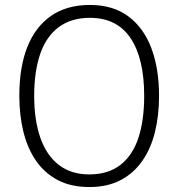

<svg xmlns="http://www.w3.org/2000/svg" viewBox="-20 -745 721 775"><path d="M622 -358Q622 -279 605.5 -212Q589 -145 554 -95Q519 -45 466 -17.5Q413 10 341 10Q267 10 213.5 -18Q160 -46 125.5 -96Q91 -146 74.5 -213Q58 -280 58 -359Q58 -473 90 -554.5Q122 -636 185.5 -680.5Q249 -725 343 -725Q436 -725 498 -679Q560 -633 591 -550.5Q622 -468 622 -358ZM118 -358Q118 -261 142.5 -190Q167 -119 216.5 -80Q266 -41 341 -41Q416 -41 465.5 -79Q515 -117 538.5 -188Q562 -259 562 -358Q562 -509 507 -591Q452 -673 343 -673Q267 -673 216.5 -635Q166 -597 142 -526.5Q118 -456 118 -358Z"/></svg>

Font: Noto Sans Hebrew SemiCondensed Light
Style: Regular
Weight: 300
Width: 4
Designer: Monotype Design Team
Foundry: Monotype Imaging Inc.
Version: Version 2.003